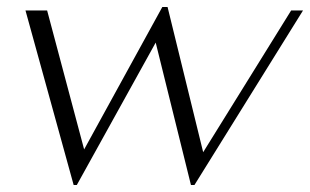

<svg xmlns="http://www.w3.org/2000/svg" viewBox="-20 -520 888 550"><path d="M53 -490H115L221 -92L445 -500H460L562 -84L814 -490H848L537 10H527L426 -398L200 10H191Z"/></svg>

Font: Fahkwang ExtraLight
Style: Italic
Weight: 275
Italic angle: -10°
Designer: Suppakit Chalermlarp | Katatrad Co.,Ltd.
Foundry: Cadson Demak Co.,Ltd.
Version: Version 1.000; ttfautohint (v1.6)